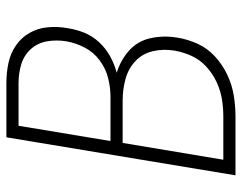

<svg xmlns="http://www.w3.org/2000/svg" viewBox="-100 -676 775 616"><g transform="rotate(-90 288.0 -367.5)"><path d="M34 0H223Q256 0 290 -5.5Q324 -11 356 -26Q388 -41 415 -65.5Q442 -90 456.5 -122.5Q471 -155 476 -188Q483 -231 474 -272.5Q465 -314 434 -341.5Q403 -369 363 -381Q390 -388 415.5 -402Q441 -416 461 -437.5Q481 -459 491.5 -485Q502 -511 506 -538Q512 -570 509 -602Q506 -634 491 -660.5Q476 -687 450.5 -704.5Q425 -722 394 -728.5Q363 -735 330 -735H156ZM144 -401 193 -696H330Q362 -696 391 -687Q420 -678 439.5 -656Q459 -634 464 -604Q469 -574 464 -543Q459 -513 444 -484Q429 -455 402.5 -435.5Q376 -416 345.5 -408.5Q315 -401 285 -401ZM223 -39H84L138 -362H274Q309 -362 342.5 -353Q376 -344 400.5 -321Q425 -298 432.5 -264Q440 -230 434 -195Q429 -167 417 -140.5Q405 -114 382.5 -93.5Q360 -73 333 -60.5Q306 -48 278 -43.5Q250 -39 223 -39Z"/></g></svg>

Font: Iosevka Sparkle XLtObl
Style: Regular
Weight: 200
Italic angle: -9°
Designer: Belleve Invis
Foundry: Belleve Invis
Version: Version 4.5.0; ttfautohint (v1.8.3)